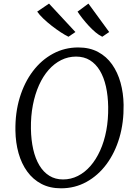

<svg xmlns="http://www.w3.org/2000/svg" viewBox="-20 -1010 727 1040"><path d="M310.5 10Q250 10 204.2 -14Q158.5 -38 127.5 -80.8Q96.5 -123.5 80.5 -180.2Q64.5 -237 63.5 -302.5Q62 -399.5 87 -481.5Q112 -563.5 158.2 -624.5Q204.5 -685.5 267.2 -719.2Q330 -753 404 -753Q465.5 -753 511.2 -728.5Q557 -704 587.2 -661Q617.5 -618 633 -562Q648.5 -506 649.5 -442.5Q651 -346.5 626.8 -264.2Q602.5 -182 556.8 -120.5Q511 -59 448.2 -24.5Q385.5 10 310.5 10ZM321.5 -38Q364 -38 401.8 -57Q439.5 -76 470 -111Q500.5 -146 522.5 -194.8Q544.5 -243.5 555.8 -303.2Q567 -363 566 -431Q565 -491.5 553.8 -541.5Q542.5 -591.5 520.8 -627.8Q499 -664 467 -683.8Q435 -703.5 392 -703.5Q349.5 -703.5 311.8 -684.8Q274 -666 243.5 -631.5Q213 -597 191.2 -548.5Q169.5 -500 158 -440.5Q146.5 -381 147.5 -313Q148.5 -251.5 160 -201Q171.5 -150.5 193.5 -114Q215.5 -77.5 247.5 -57.8Q279.5 -38 321.5 -38ZM571.5 -836.5 534 -811Q516 -819.5 497.2 -835.2Q478.5 -851 460.8 -870.2Q443 -889.5 427.2 -909.5Q411.5 -929.5 400 -947L459 -990.5ZM388.5 -836.5 351 -811Q333 -819.5 309 -835.2Q285 -851 260.2 -870.2Q235.5 -889.5 214.5 -909.5Q193.5 -929.5 181.5 -947L245.5 -990.5Z"/></svg>

Font: Merriweather Light 18pt Light
Style: Italic
Weight: 300
Italic angle: -7.8°
Version: Version 2.101